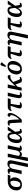

<svg xmlns="http://www.w3.org/2000/svg" viewBox="3136 -3992 1095 7408"><g transform="rotate(-90 3684.0 -287.5)"><path d="M260 10C433 10 525 -102 544 -243C559 -346 509 -400 463 -434H613L647 -536H408C231 -536 74 -454 45 -250C22 -88 105 10 260 10ZM268 -48C187 -48 159 -124 176 -243C197 -390 280 -434 357 -434H378C400 -402 426 -350 411 -245C394 -126 347 -48 268 -48Z M939 240H1074L1194 -354C1222 -489 1179 -548 1076 -548C1012 -548 959 -536 898 -454H893C890 -525 845 -541 800 -541C752 -541 711 -522 680 -503L692 -453C709 -464 726 -468 738 -468C758 -468 773 -447 757 -379L670 0H806L868 -313C886 -397 928 -471 1004 -471C1071 -471 1084 -421 1068 -335Z M1170 240H1306L1354 -39H1356C1366 -6 1392 10 1431 10C1495 10 1529 -27 1559 -84H1563C1557 -16 1593 8 1654 8C1695 8 1737 -9 1770 -30L1757 -80C1742 -71 1727 -65 1715 -65C1694 -65 1683 -78 1693 -126L1785 -536H1650L1585 -210C1570 -130 1521 -67 1453 -67C1387 -67 1369 -110 1383 -172L1465 -536H1330L1244 -94Z M2022 10C2112 10 2172 -56 2218 -145H2220C2226 -27 2248 8 2316 8C2358 8 2395 -14 2420 -30L2406 -80C2388 -70 2376 -65 2364 -65C2325 -65 2321 -104 2304 -252L2505 -536H2364L2289 -383H2285C2272 -505 2209 -546 2129 -546C2006 -546 1902 -451 1874 -257C1847 -65 1919 10 2022 10ZM2059 -60C2013 -60 1984 -104 2007 -265C2028 -414 2080 -476 2133 -476C2195 -476 2210 -399 2220 -249C2175 -160 2123 -60 2059 -60Z M2543 -506 2556 -453C2575 -463 2587 -468 2601 -468C2641 -468 2639 -434 2662 9L2776 -1C2867 -92 3030 -293 3030 -450C3030 -516 2999 -543 2957 -543C2914 -543 2880 -512 2880 -457C2917 -457 2945 -433 2945 -388C2945 -306 2861 -170 2783 -91H2780C2766 -466 2776 -541 2655 -541C2619 -541 2576 -530 2543 -506Z M3315 9C3368 9 3414 -13 3440 -29L3428 -79C3412 -70 3397 -64 3375 -64C3332 -64 3332 -97 3340 -156L3382 -424H3565L3600 -536H3264C3184 -536 3139 -500 3094 -402L3130 -389C3161 -417 3176 -424 3203 -424H3307L3217 -147C3186 -55 3207 9 3315 9Z M3709 9C3755 9 3802 -13 3828 -29L3816 -79C3799 -70 3784 -64 3762 -64C3720 -64 3714 -97 3728 -156L3816 -536H3681L3604 -151C3583 -42 3621 9 3709 9Z M3888 0H4007L4044 -156L4130 -237L4182 -85C4207 -7 4237 8 4301 8C4347 8 4393 -12 4421 -30L4408 -80C4390 -70 4377 -65 4359 -65C4328 -65 4318 -83 4301 -126L4225 -326L4251 -350C4335 -430 4377 -434 4488 -435C4502 -505 4485 -540 4430 -540C4366 -540 4324 -500 4232 -410L4064 -245L4132 -536H3997Z M4851 -604 4982 -765 4983 -777C4944 -819 4878 -837 4857 -775L4805 -621ZM4722 10C4940 10 5036 -194 5036 -337C5036 -485 4945 -546 4834 -546C4618 -546 4517 -348 4517 -199C4517 -59 4601 10 4722 10ZM4737 -54C4685 -54 4652 -88 4652 -177C4652 -292 4705 -485 4818 -485C4870 -485 4902 -450 4902 -364C4902 -252 4853 -54 4737 -54Z M5326 9C5379 9 5425 -13 5451 -29L5439 -79C5423 -70 5408 -64 5386 -64C5343 -64 5343 -97 5351 -156L5393 -424H5576L5611 -536H5275C5195 -536 5150 -500 5105 -402L5141 -389C5172 -417 5187 -424 5214 -424H5318L5228 -147C5197 -55 5218 9 5326 9Z M5903 240H6038L6158 -354C6186 -489 6143 -548 6040 -548C5976 -548 5923 -536 5862 -454H5857C5854 -525 5809 -541 5764 -541C5716 -541 5675 -522 5644 -503L5656 -453C5673 -464 5690 -468 5702 -468C5722 -468 5737 -447 5721 -379L5634 0H5770L5832 -313C5850 -397 5892 -471 5968 -471C6035 -471 6048 -421 6032 -335Z M6436 9C6489 9 6535 -13 6561 -29L6549 -79C6533 -70 6518 -64 6496 -64C6453 -64 6453 -97 6461 -156L6503 -424H6686L6721 -536H6385C6305 -536 6260 -500 6215 -402L6251 -389C6282 -417 6297 -424 6324 -424H6428L6338 -147C6307 -55 6328 9 6436 9Z M6885 10C6975 10 7035 -56 7081 -145H7083C7089 -27 7111 8 7179 8C7221 8 7258 -14 7283 -30L7269 -80C7251 -70 7239 -65 7227 -65C7188 -65 7184 -104 7167 -252L7368 -536H7227L7152 -383H7148C7135 -505 7072 -546 6992 -546C6869 -546 6765 -451 6737 -257C6710 -65 6782 10 6885 10ZM6922 -60C6876 -60 6847 -104 6870 -265C6891 -414 6943 -476 6996 -476C7058 -476 7073 -399 7083 -249C7038 -160 6986 -60 6922 -60Z"/></g></svg>

Font: Noto Serif SemiBold
Style: Italic
Weight: 600
Italic angle: -12°
Designer: Monotype Design Team
Foundry: Monotype Imaging Inc.
Version: Version 2.014